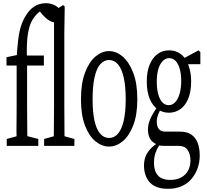

<svg xmlns="http://www.w3.org/2000/svg" viewBox="-20 -920 1305 1211"><path d="M22.5 0V-43.5L109.4 -67.4H128.4L221.7 -43.5V0ZM83.5 0Q84.5 -33.2 84.5 -66.9Q84.5 -75.2 84 -84Q84 -86.4 84 -111.8Q84 -140.1 84.5 -168Q85 -195.8 85 -251.5V-506.8H21V-559.1L109.4 -577.6L85 -558.1Q89.4 -626.5 95.5 -674.6Q101.6 -722.7 113.3 -758.3Q125 -793.9 146 -826.7Q163.6 -854 184.3 -870.4Q205.1 -886.7 226.3 -893.3Q247.6 -899.9 268.6 -899.9Q302.7 -899.9 331.8 -883.3Q360.8 -866.7 366.7 -831.5Q365.7 -810.1 354.5 -794.7Q343.3 -779.3 325.2 -779.3Q306.2 -779.3 283.4 -795.2Q260.7 -811 238.3 -839.4L216.8 -867.7V-876H263.2V-864.3Q235.8 -852.5 218.8 -837.2Q201.7 -821.8 186 -796.9Q170.4 -772 161.4 -733.4Q152.3 -694.8 149.9 -642.6Q148.9 -618.7 148.9 -591.8Q148.9 -559.1 150.9 -521.5V-251.5Q150.9 -210 151.4 -168Q151.9 -126 152.1 -83.7Q152.3 -41.5 153.3 0ZM117.7 -506.8V-569.8H256.8V-506.8ZM258.3 0V-43.5L343.3 -67.4H362.3L449.2 -43.5V0ZM318.4 0Q319.3 -41.5 319.6 -83.7Q319.8 -126 320.3 -168Q320.8 -210 320.8 -251.5V-851.6L378.4 -888.2L388.2 -878.4L385.7 -706.5V-251.5Q385.7 -210 386.2 -168Q386.7 -126 386.7 -83.7Q386.7 -41.5 387.7 0Z M668 4.4Q623 4.4 582.3 -28.6Q541.5 -61.5 516.1 -128.2Q490.7 -194.8 490.7 -293.5Q490.7 -393.6 516.1 -461.4Q541.5 -529.3 582.3 -563.5Q623 -597.7 668 -597.7Q712.9 -597.7 753.4 -563.5Q793.9 -529.3 820.1 -461.4Q846.2 -393.6 846.2 -293.5Q846.2 -195.3 820.1 -128.4Q793.9 -61.5 753.4 -28.6Q712.9 4.4 668 4.4ZM668 -49.8Q701.2 -49.8 724.6 -77.4Q748 -105 760.5 -159.2Q772.9 -213.4 772.9 -293.5Q772.9 -375 760.5 -430.4Q748 -485.8 724.6 -513.7Q701.2 -541.5 668 -541.5Q634.8 -541.5 611.3 -513.7Q587.9 -485.8 575.9 -430.4Q564 -375 564 -293.5Q564 -213.4 575.9 -159.2Q587.9 -105 611.3 -77.4Q634.8 -49.8 668 -49.8Z M1039.6 271Q986.8 271 953.6 252.7Q920.4 234.4 904.3 200.4Q888.2 166.5 888.2 125Q888.2 95.2 897.2 69.6Q906.2 43.9 928.7 19.5Q951.2 -4.9 990.7 -29.3L995.6 -21.5Q980.5 1 970.5 21.2Q960.4 41.5 955.8 61.5Q951.2 81.5 951.2 106Q951.2 144.5 963.9 168.9Q976.6 193.4 999 204.1Q1021.5 214.8 1052.2 214.8Q1094.7 214.8 1123.8 198.7Q1152.8 182.6 1167 155Q1181.2 127.4 1181.2 93.3Q1181.2 52.2 1163.8 26.1Q1146.5 0 1104 0H1013.7Q1003.9 0 992.7 -1.2Q981.4 -2.4 973.1 -4.9V-8.3Q943.8 -18.1 928.5 -42Q913.1 -65.9 913.1 -104Q913.1 -133.8 927.2 -168.2Q941.4 -202.6 975.6 -250V-262.7L1001.5 -245.1Q984.9 -217.8 976.8 -196.3Q968.8 -174.8 968.8 -154.8Q968.8 -121.6 982.2 -105.7Q995.6 -89.8 1022.9 -89.8H1115.7Q1158.2 -89.8 1185.5 -72Q1212.9 -54.2 1226.3 -20Q1239.7 14.2 1239.7 62.5Q1239.7 102.5 1226.8 139.6Q1213.9 176.8 1189.2 206.8Q1164.6 236.8 1126.7 253.9Q1088.9 271 1039.6 271ZM1045.4 -209Q1005.4 -209 973.9 -231.2Q942.4 -253.4 924.1 -297.1Q905.8 -340.8 905.8 -405.8Q905.8 -469.2 924.1 -512.9Q942.4 -556.6 973.9 -579.6Q1005.4 -602.5 1046.4 -602.5Q1069.8 -602.5 1089.4 -595.5Q1108.9 -588.4 1125.5 -574.7Q1142.1 -561 1154.8 -540L1155.8 -537.6Q1168.9 -513.7 1177.2 -480.5Q1185.5 -447.3 1185.5 -405.8Q1185.5 -343.3 1167.7 -298.8Q1149.9 -254.4 1117.7 -231.7Q1085.4 -209 1045.4 -209ZM1043.9 -256.8Q1068.8 -256.8 1086.4 -276.9Q1104 -296.9 1113.5 -331.1Q1123 -365.2 1123 -409.2Q1123 -452.6 1113.8 -485.1Q1104.5 -517.6 1087.9 -535.4Q1071.3 -553.2 1047.4 -553.2Q1023.4 -553.2 1005.4 -534.2Q987.3 -515.1 978 -482.2Q968.8 -449.2 968.8 -404.3Q968.8 -360.8 977.5 -327.4Q986.3 -293.9 1003.2 -275.4Q1020 -256.8 1043.9 -256.8ZM1126.5 -515.1V-547.4H1130.4L1232.4 -602.5L1243.7 -590.8V-515.1Z"/></svg>

Font: Scarab Serif
Style: Regular
Weight: 400
Designer: John Roberts
Foundry: Scarab
Version: 1.0